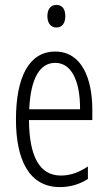

<svg xmlns="http://www.w3.org/2000/svg" viewBox="-20 -752 439 782"><path d="M210 -732C185 -732 173 -713 173 -686C173 -659 186 -640 210 -640C233 -640 246 -658 246 -686C246 -713 235 -732 210 -732ZM205 -542C98 -542 45 -438 45 -265C45 -102 98 10 224 10C267 10 305 -2 338 -23V-74C301 -49 265 -37 228 -37C141 -37 99 -115 98 -263H356V-305C356 -432 313 -542 205 -542ZM205 -496C277 -496 307 -410 306 -307H99C105 -435 143 -496 205 -496Z"/></svg>

Font: Noto Sans UI Condensed Light
Style: Regular
Weight: 300
Width: 3
Designer: Monotype Design Team
Foundry: Monotype Imaging Inc.
Version: Version 1.901